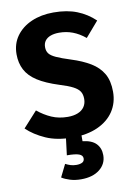

<svg xmlns="http://www.w3.org/2000/svg" viewBox="-103 -775 779 1104"><g transform="rotate(-10 286.0 -223.5)"><path d="M288.1 -710.3Q367.2 -710.3 425.1 -687.3Q483 -664.4 528.5 -621L452.2 -532.5Q416.3 -562 379.1 -576Q341.9 -590 300.2 -590Q271.8 -590 250.7 -582.3Q229.7 -574.6 218.2 -559.5Q206.7 -544.3 206.7 -521.9Q206.7 -499.7 217.7 -484.8Q228.8 -469.9 258.2 -456.5Q287.6 -443 341.5 -425.9Q407.1 -405.2 452.9 -377.3Q498.8 -349.5 523.1 -307.8Q547.3 -266.1 547.3 -202Q547.3 -137.6 514.6 -88.2Q481.9 -38.8 420.3 -10.9Q358.8 17 272.1 17Q181.9 17 117.2 -11.8Q52.4 -40.6 9.4 -82L91.9 -173Q130.3 -141.4 172.7 -123Q215.1 -104.6 266.7 -104.6Q300.9 -104.6 325.7 -114.7Q350.4 -124.8 363.6 -144.2Q376.7 -163.6 376.7 -190.2Q376.7 -216.2 365.9 -233.4Q355.1 -250.6 328.1 -264.8Q301.1 -279.1 250.2 -294.6Q172.6 -319.3 126.1 -349.2Q79.7 -379.1 58.9 -418.9Q38.1 -458.7 38.1 -509.8Q38.1 -570.9 70.7 -616.1Q103.4 -661.2 159.9 -685.8Q216.3 -710.3 288.1 -710.3ZM238 -16H325V47.9Q378.5 53.8 403.6 80Q428.6 106.3 428.6 147.2Q428.6 198.1 388.4 230.1Q348.1 262.2 279.7 262.2Q244.8 262.2 215.6 253.2Q186.3 244.2 167.5 231.9L203.7 158.8Q218.4 166.4 233.7 171.2Q249 176 267.4 176Q288.4 176 301.3 169.2Q314.2 162.4 314.2 146Q314.2 127.8 292.5 120Q270.8 112.1 222.1 112.1Z"/></g></svg>

Font: Fira Sans Variable
Style: Regular
Weight: 400
Designer: Carrois Corporate & Edenspiekermann AG
Foundry: Carrois Corporate GbR & Edenspiekermann AG
Version: Version 4.202